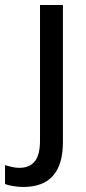

<svg xmlns="http://www.w3.org/2000/svg" viewBox="-77 -523 340 763"><path d="M15 220Q0 220 -21.5 217Q-43 214 -57 208V133Q-45 137 -29.5 140.5Q-14 144 0 144Q40 144 61 118.5Q82 93 82 35V-503H173V43Q173 130 134 175Q95 220 15 220Z"/></svg>

Font: Mulish Medium
Style: Regular
Weight: 500
Designer: Vernon Adams
Foundry: Vernon Adams
Version: Version 3.603; ttfautohint (v1.8.3)